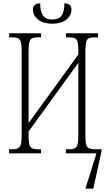

<svg xmlns="http://www.w3.org/2000/svg" viewBox="-20 -912 646 1142"><path d="M291 -771Q239 -771 207.5 -795Q176 -819 176 -854Q176 -892 219 -892Q219 -844 235.5 -820Q252 -796 291 -796Q331 -796 347 -820Q363 -844 363 -892Q405 -892 405 -854Q405 -819 374 -795Q343 -771 291 -771ZM34 0V-24H52Q75 -24 87 -30Q99 -36 104 -54Q109 -72 109 -109V-606Q109 -642 104.5 -660Q100 -678 87.5 -684Q75 -690 52 -690H34V-714H224V-690H205Q182 -690 170.5 -684Q159 -678 154.5 -660Q150 -642 150 -606V-180L446 -588V-605Q446 -642 442 -660Q438 -678 426 -684Q414 -690 391 -690H372V-714H563V-690H543Q520 -690 508 -684Q496 -678 492 -660Q488 -642 488 -605V-108Q488 -72 492.5 -54Q497 -36 509.5 -30Q522 -24 545 -24H584V-13L535 210H488L554 0H372V-24H389Q412 -24 424.5 -30Q437 -36 441.5 -54Q446 -72 446 -109V-538L150 -130V-109Q150 -72 154.5 -54Q159 -36 171.5 -30Q184 -24 207 -24H224V0Z"/></svg>

Font: Noto Serif ExtraCondensed ExtraLight
Style: Regular
Weight: 200
Width: 2
Designer: Monotype Design Team
Foundry: Monotype Imaging Inc.
Version: Version 2.015